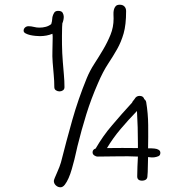

<svg xmlns="http://www.w3.org/2000/svg" viewBox="-20 -760 779 813"><path d="M659 -113Q659 -102 650.5 -98.5Q642 -95 634 -94Q627 -93 620.5 -93.5Q614 -94 607 -95Q606 -74 606 -53Q606 -32 604 -11Q603 -3 597 1Q591 5 582 5Q561 5 561 -13Q561 -34 562 -55L564 -97Q522 -99 479 -98Q436 -97 394 -97Q386 -97 379 -102Q372 -107 372 -115Q372 -127 385 -131Q400 -157 417.5 -182Q435 -207 455 -230Q475 -254 496 -277.5Q517 -301 538 -324Q540 -326 540.5 -328Q541 -330 543 -332Q547 -338 550 -341Q557 -354 571 -354Q587 -354 591 -340Q597 -336 599 -328Q607 -280 607.5 -230.5Q608 -181 607 -132H619Q626 -132 634 -131Q645 -130 652 -125.5Q659 -121 659 -113ZM514 -713Q514 -655 503.5 -618.5Q493 -582 476 -552Q459 -522 437.5 -489.5Q416 -457 395 -408Q366 -342 345.5 -276Q325 -210 308 -141Q306 -134 303 -119Q300 -104 295 -84.5Q290 -65 284 -44Q278 -23 270.5 -6Q263 11 254.5 22Q246 33 236 33Q225 33 216.5 25Q208 17 208 6Q208 3 212 -7Q216 -17 221.5 -29Q227 -41 231.5 -53Q236 -65 238 -72Q261 -163 286 -251.5Q311 -340 347 -428Q360 -460 379.5 -490Q399 -520 417 -550.5Q435 -581 448 -613Q461 -645 461 -681Q461 -688 460.5 -698.5Q460 -709 462 -718Q464 -727 469.5 -733.5Q475 -740 487 -740Q500 -740 507 -732.5Q514 -725 514 -713ZM253 -391Q253 -382 246.5 -377.5Q240 -373 232 -373Q224 -373 217 -377.5Q210 -382 210 -391Q210 -417 207.5 -443Q205 -469 203 -496Q201 -522 202 -546.5Q203 -571 203 -597V-607Q203 -612 202 -617Q190 -612 176.5 -609.5Q163 -607 149 -607Q143 -607 131 -608Q119 -609 108 -611.5Q97 -614 88.5 -618.5Q80 -623 80 -630Q80 -638 86 -643.5Q92 -649 101 -649Q112 -649 123.5 -646Q135 -643 147 -643Q161 -643 174 -646.5Q187 -650 197 -658Q198 -660 200 -670Q201 -675 201 -679Q201 -683 202 -688Q204 -697 209 -705.5Q214 -714 226 -714Q241 -714 245.5 -705.5Q250 -697 250 -689Q250 -683 248.5 -675.5Q247 -668 244 -661L243 -645Q242 -608 242.5 -571.5Q243 -535 246 -498Q248 -471 250.5 -444Q253 -417 253 -391ZM564 -133V-151Q564 -186 563 -220.5Q562 -255 560 -290Q524 -253 491 -214Q458 -175 433 -133Q498 -134 564 -133Z"/></svg>

Font: Wynona
Style: Regular
Weight: 400
Italic angle: -12°
Designer: Kanati
Foundry: Kanati and Michael Everson
Version: Version 2.000